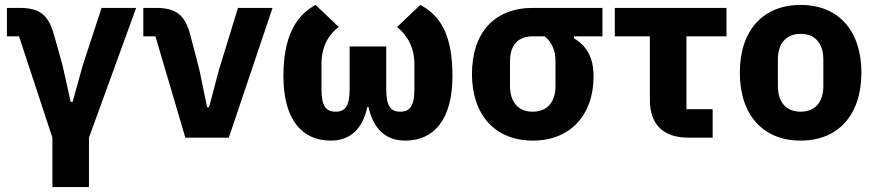

<svg xmlns="http://www.w3.org/2000/svg" viewBox="-20 -557 3542 777"><path d="M192 200H340V0L531 -525H391L315 -293L274 -145H266L233 -293L198 -418C175 -499 138 -525 60 -525H8V-410H57L192 0Z M906 0 1083 -525H943L866 -274L826 -123H818L787 -274L750 -416C729 -498 690 -525 612 -525H560V-410H609L730 0Z M1543 -369H1395V-197C1395 -129 1378 -105 1338 -105C1298 -105 1281 -129 1281 -197V-299C1281 -357 1301 -410 1351 -448L1257 -537C1171 -491 1127 -399 1127 -249C1127 -73 1202 12 1318 12C1398 12 1447 -35 1467 -125H1471C1491 -35 1540 12 1620 12C1736 12 1811 -73 1811 -249C1811 -405 1769 -491 1681 -537L1587 -448C1635 -408 1657 -357 1657 -299V-197C1657 -129 1640 -105 1600 -105C1560 -105 1543 -129 1543 -197Z M2418 -410V-525H2136C1982 -525 1890 -426 1890 -257C1890 -94 1982 12 2136 12C2290 12 2382 -94 2382 -247C2382 -325 2355 -370 2303 -402V-410ZM2184 -410C2212 -388 2228 -354 2228 -310V-209C2228 -143 2194 -105 2136 -105C2078 -105 2044 -143 2044 -209V-310C2044 -376 2078 -410 2136 -410Z M2864 0V-115H2758V-410H2920V-525H2468V-410H2610V-153C2610 -53 2664 0 2766 0Z M3220 12C3374 12 3466 -94 3466 -263C3466 -432 3374 -537 3220 -537C3066 -537 2974 -432 2974 -263C2974 -94 3066 12 3220 12ZM3220 -105C3162 -105 3128 -143 3128 -209V-316C3128 -382 3162 -420 3220 -420C3278 -420 3312 -382 3312 -316V-209C3312 -143 3278 -105 3220 -105Z"/></svg>

Font: LVC Sans
Style: Bold
Weight: 700
Designer: Mike Abbink, Paul van der Laan, Pieter van Rosmalen
Foundry: Bold Monday
Version: Version 3.0